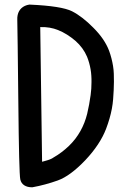

<svg xmlns="http://www.w3.org/2000/svg" viewBox="-20 -791 540 813"><path d="M115.2 2Q95.7 2 82.8 -6.3Q69.8 -14.6 65.9 -31.2Q60.5 -57.6 57.6 -359.4Q56.2 -509.3 54.9 -596.4Q53.7 -683.6 53.2 -707Q52.7 -717.8 54.7 -727.1Q56.6 -736.3 60.8 -743.7Q64.9 -751 71 -756.6Q77.1 -762.2 85.4 -766.1Q93.8 -770 104 -771.5H105H106Q240.7 -765.6 285.2 -743.2Q329.1 -720.7 376 -672.9Q399.9 -648.9 416.3 -624.8Q432.6 -600.6 441.9 -576.2Q447.8 -560.1 451.9 -543.9Q456.1 -527.8 458.7 -511.5Q461.4 -495.1 461.9 -478.5Q462.4 -461.9 462.4 -444.6Q462.4 -427.2 461.4 -408.7Q460.4 -390.1 459 -370.6Q457.5 -351.1 453.6 -330.3Q449.7 -309.6 443.6 -288.6Q437.5 -267.6 429.2 -245.6Q416.5 -212.4 394.5 -179.2Q372.6 -146 341.3 -112.8Q309.6 -79.6 280.5 -58.1Q251.5 -36.6 224.6 -26.9Q198.7 -17.6 171.6 -10.3Q144.5 -2.9 117.2 2H116.2ZM204.1 -122.6Q242.2 -144.5 272 -173.3Q287.1 -188 299.1 -203.6Q311 -219.2 320.6 -236.3Q330.1 -253.4 337.2 -271.5Q344.2 -289.6 349.1 -309.1Q358.4 -348.6 363.8 -388.7Q365.7 -401.9 366.5 -415.3Q367.2 -428.7 367.4 -442.6Q367.7 -456.5 366.7 -470.7Q366.2 -477.5 365.5 -484.4Q364.7 -491.2 363.5 -498Q362.3 -504.9 360.8 -511.5Q359.4 -518.1 357.4 -524.9Q355.5 -531.7 353.3 -538.1Q351.1 -544.4 348.6 -550.8Q332.5 -588.9 299.3 -618.2Q282.2 -632.8 263.9 -644.3Q245.6 -655.8 226.1 -663.6Q191.9 -677.7 150.4 -676.3L158.2 -106Q165 -107.9 171.1 -109.6Q177.2 -111.3 182.1 -112.8Q187 -114.3 191.2 -116Q195.3 -117.7 198.2 -119.1Q201.2 -120.6 203.6 -122.1V-122.6Z"/></svg>

Font: NaikaiFont
Style: Bold
Weight: 700
Version: Version 1.89